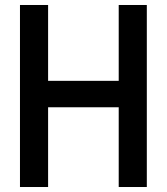

<svg xmlns="http://www.w3.org/2000/svg" viewBox="-20 -730 669 770"><path d="M568.8 20H456.1V-299.8H172.9V20H60.1V-710H172.9V-405.8H456.1V-710H568.8Z"/></svg>

Font: D-DIN-PRO SemiBold
Style: Bold
Weight: 600
Designer: datto
Foundry: CyberFei
Version: Version 1.000;hotconv 1.0.109;makeotfexe 2.5.65596